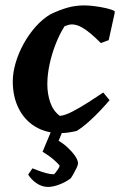

<svg xmlns="http://www.w3.org/2000/svg" viewBox="-20 -492 475 727"><path d="M208 12Q154.1 12 113.5 -12.5Q72.9 -37 50.7 -81.4Q28.4 -125.8 28.4 -183.9Q28.4 -216.8 39.1 -253.5Q49.8 -290.3 69.1 -325.5Q88.4 -360.7 114.2 -390.1Q140.1 -419.4 170.4 -437.7Q206 -454.7 236 -463.1Q266 -471.5 299.2 -471.5Q316 -471.5 338.1 -468.7Q360.1 -465.9 381.2 -461.2Q402.3 -456.4 414.2 -449.9V-442.4L391.6 -340L361.8 -329Q344.2 -346.8 325.8 -362.7Q307.4 -378.6 289 -388.9Q270.6 -399.1 252.7 -399.6Q246 -399.6 239.2 -397.7Q232.4 -395.9 224.5 -392.8Q205.9 -363.6 191 -325.8Q176.2 -288.1 167.7 -248.5Q159.2 -208.9 159.2 -173.4Q159.2 -136.4 170.2 -104.4Q181.2 -72.4 206.3 -53.2Q226.2 -54.8 255.3 -70.1Q284.3 -85.3 315.5 -105.3Q346.8 -125.2 371 -141.7L394.9 -112.6Q381 -96.2 360.1 -73.9Q339.2 -51.6 315.8 -30.8Q292.4 -9.9 270.5 3.8Q254.9 7.4 239.3 9.7Q223.7 12 208 12ZM161.7 215.8Q139.3 215.8 119.1 202.3Q98.9 188.8 86.6 169.1L102.9 145.4Q110 148.3 123.9 153.5Q137.8 158.8 154 163.3Q170.2 167.9 184.1 167.9Q186.6 166.4 191.2 160.6Q195.8 154.7 200.4 147.6Q205 140.4 205.9 135.9Q203.1 130 185.5 114.4Q167.9 98.7 141.1 82.7L182.5 -16.2H225.7L201.9 41Q219.8 51.4 236.7 67.1Q253.5 82.8 264.5 98.8Q275.4 114.7 275.4 127.1Q275.4 132.6 269.4 145.1Q263.3 157.6 256.6 169.4Q249.8 181.1 246.9 184Q227.9 198 204.2 206.9Q180.5 215.8 161.7 215.8Z"/></svg>

Font: Labrada
Style: Italic
Weight: 400
Italic angle: -7°
Designer: Mercedes Jáuregui
Foundry: Omnibus-Type Team
Version: Version 1.000